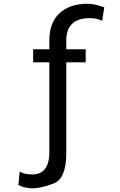

<svg xmlns="http://www.w3.org/2000/svg" viewBox="-20 -791 640 1024"><path d="M333.5 -528.3H437V-458.5H333.5V25.4Q333.5 162.1 265.6 187.7Q197.8 213.4 155.3 213.4Q112.8 213.4 78.1 195.8L85 123.5Q106.4 139.2 152.3 139.2Q198.2 139.2 220.5 108.9Q242.7 78.6 243.2 25.4V-458.5H156.7V-528.3H243.2V-576.7Q243.2 -669.9 297.6 -720.5Q352.1 -771 446.8 -771Q483.4 -771 536.1 -752L524.9 -680.2Q496.6 -694.3 458 -694.3Q334.5 -693.4 333.5 -576.7Z"/></svg>

Font: RobotoMono-Regular
Style: Regular
Weight: 400
Designer: Google
Version: Version 2.000985; 2015; ttfautohint (v1.3)